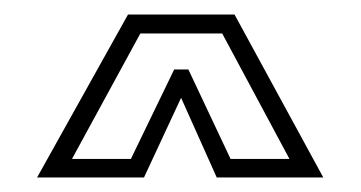

<svg xmlns="http://www.w3.org/2000/svg" viewBox="-20 -734 496 264"><path d="M31 -490 156 -714H302.5L424.5 -490H278L229 -599.5L178 -490ZM79 -515.5H160L219.5 -638.5H239L297 -515.5H378L285.5 -688H173Z"/></svg>

Font: Tourney Thin Light
Style: Regular
Weight: 300
Version: Version 1.015